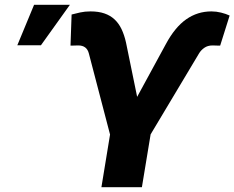

<svg xmlns="http://www.w3.org/2000/svg" viewBox="-20 -785 983 805"><path d="M280.2 -724.1Q296.2 -728.3 316.1 -732.8Q335.9 -737.2 359.4 -737.2Q393.1 -737.2 417.8 -728.7Q442.5 -720.2 460.2 -703.7Q478 -687.1 489.5 -663Q501.1 -638.8 508.2 -607.2L555 -378.9L675.4 -600.1Q713.4 -670.8 760.7 -704Q807.9 -737.2 866.5 -737.2Q886.7 -737.2 906.8 -732.2Q926.8 -727.3 942.8 -719.8L903.1 -593.8H900.2Q897.4 -593.8 893.5 -593.8Q889.6 -593.8 885.3 -594.1Q881.4 -594.1 877.7 -594.3Q873.9 -594.5 871.1 -594.5Q850.9 -594.5 836.6 -584.5Q822.4 -574.6 814.3 -560.7L611.5 -221.6L574.9 0H405.2L441.4 -220.9L352.6 -560.7Q344.1 -594.5 308.2 -594.5Q305 -594.5 300.8 -594.3Q296.5 -594.1 292.3 -594.1Q288 -593.8 283.9 -593.8Q279.8 -593.8 275.6 -593.8ZM122.9 -764.9H273.1L151.6 -595.2H52.6Z"/></svg>

Font: Inter P Extra Bold
Style: Italic
Weight: 800
Italic angle: 9.39999°
Designer: Rasmus Andersson
Foundry: rsms
Version: Version 3.018;git-588b23468